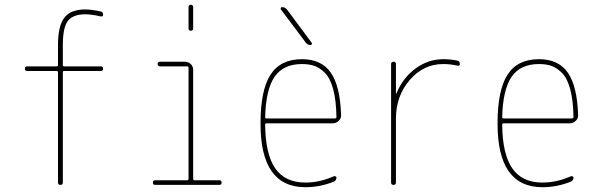

<svg xmlns="http://www.w3.org/2000/svg" viewBox="-20 -780 2540 810"><path d="M94.7 -480.5Q85 -480.5 85 -490.2Q85 -500 94.7 -500H219.7Q224.6 -500 224.6 -504.9V-589.8Q224.6 -670.9 251.5 -705.6Q278.3 -740.2 339.8 -740.2Q365.2 -740.2 405.3 -731.4Q415 -729.5 415 -717.8Q415 -709 404.3 -710.9Q366.2 -719.7 339.8 -719.7Q290 -719.7 267.6 -693.4Q245.1 -667 245.1 -589.8V-504.9Q245.1 -500 250 -500H405.3Q415 -500 415 -490.2Q415 -480.5 405.3 -480.5H250Q245.1 -480.5 245.1 -474.6V-9.8Q245.1 0 234.9 0Q224.6 0 224.6 -9.8V-474.6Q224.6 -479.5 219.7 -480.5Z M634.8 0Q625 0 625 -9.8Q625 -19.5 634.8 -19.5H769.5Q774.4 -19.5 775.4 -25.4V-495.1Q775.4 -500 769.5 -500H655.3Q645.5 -500 645 -509.8Q644.5 -519.5 655.3 -519.5H759.8Q774.4 -519.5 784.7 -509.8Q794.9 -500 794.9 -485.4V-25.4Q794.9 -20.5 799.8 -19.5H905.3Q915 -19.5 915 -9.8Q915 0 905.3 0ZM775.4 -660.2V-750Q775.4 -759.8 785.2 -759.8Q794.9 -759.8 794.9 -750V-660.2Q794.9 -650.4 785.2 -650.4Q775.4 -650.4 775.4 -660.2Z M1253.9 -509.8Q1175.8 -509.8 1138.7 -456.5Q1101.6 -403.3 1098.6 -286.1Q1098.6 -280.3 1104.5 -280.3H1392.6Q1398.4 -280.3 1399.4 -285.2Q1398.4 -356.4 1385.7 -403.3Q1373 -450.2 1351.1 -472.2Q1329.1 -494.1 1306.6 -502Q1284.2 -509.8 1253.9 -509.8ZM1268.6 9.8Q1078.1 9.8 1079.1 -259.8Q1079.1 -399.4 1121.1 -464.8Q1163.1 -530.3 1253.9 -530.3Q1335.9 -530.3 1375.5 -473.6Q1415 -417 1418.9 -294.9Q1419.9 -281.2 1409.2 -270.5Q1398.4 -259.8 1383.8 -259.8H1104.5Q1099.6 -259.8 1098.6 -255.9Q1099.6 -129.9 1141.1 -69.8Q1182.6 -9.8 1268.6 -9.8Q1328.1 -9.8 1387.7 -36.1Q1391.6 -38.1 1395.5 -36.1Q1399.4 -34.2 1399.4 -30.3Q1399.4 -19.5 1388.7 -13.7Q1329.1 9.8 1268.6 9.8ZM1270.5 -599.6 1165 -740.2Q1163.1 -743.2 1164.6 -746.6Q1166 -750 1169.9 -750Q1181.6 -750 1190.4 -740.2L1294.9 -599.6Q1296.9 -596.7 1295.4 -593.3Q1293.9 -589.8 1290 -589.8Q1278.3 -589.8 1270.5 -599.6Z M1629.9 -9.8V-509.8Q1629.9 -519.5 1640.1 -519.5Q1650.4 -519.5 1650.4 -509.8V-385.7Q1650.4 -384.8 1651.4 -384.8Q1652.3 -384.8 1652.3 -385.7Q1679.7 -452.1 1733.4 -491.2Q1787.1 -530.3 1849.6 -530.3Q1879.9 -530.3 1909.2 -524.4Q1919.9 -522.5 1919.9 -509.8Q1919.9 -501 1909.2 -502.9Q1881.8 -509.8 1849.6 -509.8Q1766.6 -509.8 1708.5 -442.4Q1650.4 -375 1650.4 -280.3V-9.8Q1650.4 0 1640.1 0Q1629.9 0 1629.9 -9.8Z M2253.9 -509.8Q2175.8 -509.8 2138.7 -456.5Q2101.6 -403.3 2098.6 -286.1Q2098.6 -280.3 2104.5 -280.3H2392.6Q2398.4 -280.3 2399.4 -285.2Q2398.4 -356.4 2385.7 -403.3Q2373 -450.2 2351.1 -472.2Q2329.1 -494.1 2306.6 -502Q2284.2 -509.8 2253.9 -509.8ZM2268.6 9.8Q2078.1 9.8 2079.1 -259.8Q2079.1 -399.4 2121.1 -464.8Q2163.1 -530.3 2253.9 -530.3Q2335.9 -530.3 2375.5 -473.6Q2415 -417 2418.9 -294.9Q2419.9 -281.2 2409.2 -270.5Q2398.4 -259.8 2383.8 -259.8H2104.5Q2099.6 -259.8 2098.6 -255.9Q2099.6 -129.9 2141.1 -69.8Q2182.6 -9.8 2268.6 -9.8Q2328.1 -9.8 2387.7 -36.1Q2391.6 -38.1 2395.5 -36.1Q2399.4 -34.2 2399.4 -30.3Q2399.4 -19.5 2388.7 -13.7Q2329.1 9.8 2268.6 9.8Z"/></svg>

Font: Rounded-X Mgen+ 2m thin
Style: Regular
Weight: 100
Designer: [Source Han Sans]
Ryoko NISHIZUKA  (kana & ideographs); Paul D. Hunt (Latin, Greek & Cyrillic); Wenlong ZHANG  (bopomofo
Version: Version 1.059.20150602